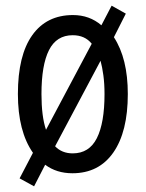

<svg xmlns="http://www.w3.org/2000/svg" viewBox="-20 -600 514 676"><path d="M430 -269Q430 -136 379 -63Q328 10 235 10Q179 10 139 -20L100 56L49 28L96 -62Q43 -138 43 -269Q43 -405 93.5 -476Q144 -547 237 -547Q295 -547 337 -511L373 -580L423 -552L381 -469Q430 -394 430 -269ZM126 -269Q126 -190 142 -143L303 -446Q279 -476 236 -476Q179 -476 152.5 -423.5Q126 -371 126 -269ZM348 -269Q348 -305 344 -334.5Q340 -364 334 -386L174 -85Q198 -60 236 -60Q294 -60 321 -113.5Q348 -167 348 -269Z"/></svg>

Font: Avrile Sans Condensed
Style: Regular
Weight: 400
Width: 3
Designer: Monotype Design Team
Foundry: Monotype Imaging Inc.
Version: Version 2.001;September 10, 2019;FontCreator 11.5.0.2425 64-